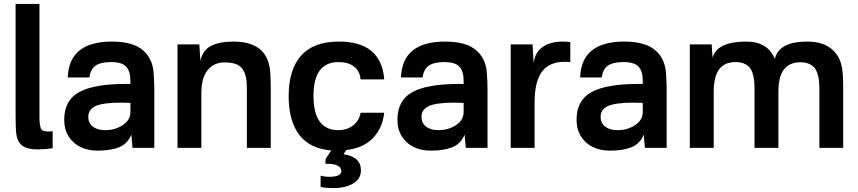

<svg xmlns="http://www.w3.org/2000/svg" viewBox="-20 -750 4354 974"><path d="M180.2 -154.8Q180.2 -103.5 191.9 -91.6Q203.6 -79.6 247.1 -84V2Q209 7.8 170.9 7.8Q113.3 7.8 88.4 -14.9Q63.5 -37.6 61 -88.9Q59.1 -112.8 59.1 -171.9V-730H180.2Z M547.4 -539.1Q652.3 -539.1 703.1 -496.8Q753.9 -454.6 759.3 -380.9Q762.7 -334 762.7 -300.8V0H652.3L646.5 -66.9Q626.5 -19.5 583.3 -2.7Q540 14.2 474.6 14.2Q427.7 14.2 389.9 -3.4Q352.1 -21 328.9 -57.1Q305.7 -93.3 305.7 -142.1Q305.7 -241.2 381.3 -282.7Q457 -324.2 617.7 -324.2H641.6V-339.8Q641.6 -387.2 620.8 -411.1Q600.1 -435.1 542.5 -435.1Q490.2 -435.1 464.4 -416.7Q438.5 -398.4 433.6 -356.9H323.7Q330.1 -539.1 547.4 -539.1ZM427.7 -157.2Q427.7 -125.5 450.9 -107.7Q474.1 -89.8 513.7 -89.8Q564.5 -89.8 603 -115.5Q641.6 -141.1 641.6 -182.1V-228Q592.8 -230.5 553.2 -228.3Q513.7 -226.1 485.8 -219.2Q458 -212.4 442.9 -196.8Q427.7 -181.2 427.7 -157.2Z M1163.6 -539.1Q1246.6 -539.1 1293.2 -504.6Q1339.8 -470.2 1349.6 -397.9Q1353.5 -362.3 1353.5 -304.2V0H1232.4V-304.2Q1232.4 -335.4 1227.8 -357.7Q1223.1 -379.9 1211.7 -397.7Q1200.2 -415.5 1178.2 -424.3Q1156.2 -433.1 1123.5 -433.1Q1068.4 -435.5 1034.9 -396.2Q1001.5 -356.9 1001.5 -277.8V0H880.4V-524.9H991.2L996.6 -440.9Q1007.3 -494.6 1050 -516.8Q1092.8 -539.1 1163.6 -539.1Z M1699.2 -539.1Q1914.6 -539.1 1929.2 -347.2H1809.1Q1805.7 -389.6 1776.1 -412.4Q1746.6 -435.1 1697.3 -435.1Q1570.3 -435.1 1570.3 -264.2Q1570.3 -89.8 1696.3 -89.8Q1741.2 -89.8 1772.2 -114.5Q1803.2 -139.2 1809.1 -178.2H1929.2Q1919.9 -98.6 1871.3 -48.8Q1822.8 1 1736.3 11.2L1723.1 32.2Q1811 45.9 1811 113.8Q1811 157.2 1771.7 180.7Q1732.4 204.1 1671.4 204.1Q1631.8 204.1 1606.4 198.2V141.1Q1627 147 1648.4 147Q1711.4 147 1711.4 118.2Q1711.4 99.1 1690.9 89.4Q1670.4 79.6 1631.3 81.1V57.1L1660.2 13.2Q1551.3 4.4 1497.8 -66.4Q1444.3 -137.2 1444.3 -262.2Q1444.3 -396.5 1507.3 -467.8Q1570.3 -539.1 1699.2 -539.1Z M2237.8 -539.1Q2342.8 -539.1 2393.6 -496.8Q2444.3 -454.6 2449.7 -380.9Q2453.1 -334 2453.1 -300.8V0H2342.8L2336.9 -66.9Q2316.9 -19.5 2273.7 -2.7Q2230.5 14.2 2165 14.2Q2118.2 14.2 2080.3 -3.4Q2042.5 -21 2019.3 -57.1Q1996.1 -93.3 1996.1 -142.1Q1996.1 -241.2 2071.8 -282.7Q2147.5 -324.2 2308.1 -324.2H2332V-339.8Q2332 -387.2 2311.3 -411.1Q2290.5 -435.1 2232.9 -435.1Q2180.7 -435.1 2154.8 -416.7Q2128.9 -398.4 2124 -356.9H2014.2Q2020.5 -539.1 2237.8 -539.1ZM2118.2 -157.2Q2118.2 -125.5 2141.4 -107.7Q2164.6 -89.8 2204.1 -89.8Q2254.9 -89.8 2293.5 -115.5Q2332 -141.1 2332 -182.1V-228Q2283.2 -230.5 2243.7 -228.3Q2204.1 -226.1 2176.3 -219.2Q2148.4 -212.4 2133.3 -196.8Q2118.2 -181.2 2118.2 -157.2Z M2833 -539.1Q2861.8 -539.1 2873 -536.1V-435.1Q2780.8 -444.3 2736.3 -395Q2691.9 -345.7 2691.9 -229V0H2570.8V-524.9H2681.6L2687 -429.2Q2693.4 -483.9 2732.7 -511.5Q2772 -539.1 2833 -539.1Z M3146.5 -539.1Q3251.5 -539.1 3302.2 -496.8Q3353 -454.6 3358.4 -380.9Q3361.8 -334 3361.8 -300.8V0H3251.5L3245.6 -66.9Q3225.6 -19.5 3182.4 -2.7Q3139.2 14.2 3073.7 14.2Q3026.9 14.2 2989 -3.4Q2951.2 -21 2928 -57.1Q2904.8 -93.3 2904.8 -142.1Q2904.8 -241.2 2980.5 -282.7Q3056.2 -324.2 3216.8 -324.2H3240.7V-339.8Q3240.7 -387.2 3220 -411.1Q3199.2 -435.1 3141.6 -435.1Q3089.4 -435.1 3063.5 -416.7Q3037.6 -398.4 3032.7 -356.9H2922.9Q2929.2 -539.1 3146.5 -539.1ZM3026.9 -157.2Q3026.9 -125.5 3050 -107.7Q3073.2 -89.8 3112.8 -89.8Q3163.6 -89.8 3202.1 -115.5Q3240.7 -141.1 3240.7 -182.1V-228Q3191.9 -230.5 3152.3 -228.3Q3112.8 -226.1 3085 -219.2Q3057.1 -212.4 3042 -196.8Q3026.9 -181.2 3026.9 -157.2Z M3765.6 -539.1Q3875 -539.1 3910.6 -451.2Q3931.6 -539.1 4074.7 -539.1Q4153.8 -539.1 4198.7 -501.5Q4243.7 -463.9 4252.4 -398.9Q4257.3 -365.2 4257.3 -314.9V0H4136.7V-293.9Q4136.7 -319.8 4134.8 -339.1Q4132.8 -358.4 4126.7 -377.2Q4120.6 -396 4110.4 -407.7Q4100.1 -419.4 4082.5 -426.8Q4064.9 -434.1 4040.5 -434.1Q3983.9 -434.1 3956.3 -397Q3928.7 -359.9 3928.7 -283.2V0H3807.6V-294.9Q3807.6 -321.3 3805.7 -340.3Q3803.7 -359.4 3797.9 -378.2Q3792 -397 3781.7 -408.7Q3771.5 -420.4 3753.7 -427.7Q3735.8 -435.1 3711.4 -435.1Q3655.3 -435.1 3627.9 -397.9Q3600.6 -360.8 3600.6 -284.2V0H3479.5V-524.9H3590.3L3594.7 -457Q3617.7 -539.1 3765.6 -539.1Z"/></svg>

Font: Nacelle SemiBold
Style: Regular
Weight: 600
Designer: Sora Sagano
Foundry: Sora Sagano
Version: Version 1.000;FEAKit 1.0